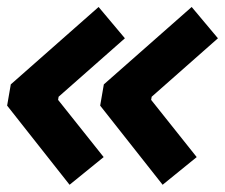

<svg xmlns="http://www.w3.org/2000/svg" viewBox="-20 -525 632 539"><path d="M175.3 -6.3 0 -228.5 10.3 -288.1 256.8 -505.4 330.6 -417.5 144.5 -253.4 143.1 -244.6 271 -84ZM436.5 -6.3 261.2 -228.5 271.5 -288.1 518.1 -505.4 591.8 -417.5 405.8 -253.4 404.3 -244.6 532.2 -84Z"/></svg>

Font: Cascadia Mono
Style: Bold Italic
Weight: 700
Italic angle: -10°
Monospace: yes
Designer: Aaron Bell
Foundry: Saja Typeworks
Version: Version 2404.023; ttfautohint (v1.8.4)